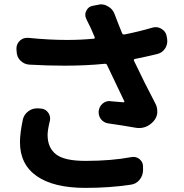

<svg xmlns="http://www.w3.org/2000/svg" viewBox="-20 -826 857 896"><path d="M86.9 -269.5Q92.8 -293 113.3 -307.6Q130.9 -320.3 152.3 -320.3Q155.3 -320.3 158.2 -320.3L171.9 -319.3Q193.4 -317.4 206.1 -298.8Q213.9 -286.1 213.9 -271.5Q213.9 -265.6 211.9 -258.8Q202.1 -217.8 202.1 -196.3Q202.1 -136.7 241.2 -106Q280.3 -75.2 378.9 -75.2Q499 -75.2 592.8 -92.8Q597.7 -93.8 602.5 -93.8Q618.2 -93.8 631.8 -83Q648.4 -68.4 647.5 -46.9V-30.3Q646.5 -4.9 630.4 14.2Q614.3 33.2 588.9 36.1Q491.2 50.8 378.9 50.8Q230.5 50.8 151.9 -3.9Q73.2 -58.6 73.2 -162.1Q73.2 -205.1 86.9 -269.5ZM692.4 -697.3Q700.2 -699.2 707 -699.2Q720.7 -699.2 733.4 -691.4Q753.9 -679.7 757.8 -657.2L759.8 -645.5Q760.7 -639.6 760.7 -633.8Q760.7 -616.2 751 -600.6Q738.3 -580.1 714.8 -574.2Q663.1 -561.5 609.4 -550.8Q602.5 -548.8 605.5 -542Q656.2 -435.5 706.1 -340.8Q713.9 -325.2 713.9 -307.6Q713.9 -302.7 713.9 -297.9Q710.9 -275.4 695.3 -258.8Q667 -228.5 628.9 -228.5Q620.1 -228.5 609.4 -230.5Q548.8 -241.2 486.3 -250Q464.8 -252.9 451.2 -269.5Q440.4 -284.2 440.4 -301.8Q440.4 -304.7 440.4 -307.6Q443.4 -329.1 459 -342.8Q473.6 -354.5 491.2 -354.5Q494.1 -354.5 497.1 -353.5Q537.1 -349.6 555.7 -348.6Q558.6 -348.6 560.1 -350.6Q561.5 -352.5 559.6 -354.5Q480.5 -519.5 479.5 -522.5Q476.6 -529.3 468.8 -528.3Q380.9 -519.5 281.2 -519.5Q203.1 -519.5 116.2 -524.4Q91.8 -526.4 74.7 -543.9Q57.6 -561.5 57.6 -586.9L56.6 -598.6Q56.6 -621.1 73.2 -636.7Q87.9 -649.4 106.4 -649.4Q109.4 -649.4 112.3 -649.4Q207 -639.6 293.9 -639.6Q358.4 -639.6 418 -645.5Q420.9 -645.5 421.9 -647.9Q422.9 -650.4 421.9 -652.3Q413.1 -671.9 404.3 -693.4Q391.6 -720.7 382.8 -737.3Q377.9 -747.1 377.9 -757.8Q377.9 -766.6 382.8 -775.4Q391.6 -794.9 412.1 -798.8L438.5 -803.7Q445.3 -805.7 451.2 -805.7Q468.8 -805.7 484.4 -795.9Q505.9 -784.2 514.6 -760.7Q528.3 -723.6 549.8 -670.9Q552.7 -664.1 560.5 -665Q628.9 -678.7 692.4 -697.3Z"/></svg>

Font: Gen Jyuu Gothic P Bold
Style: Bold
Weight: 700
Designer: [Source Han Sans]
Ryoko NISHIZUKA  (kana & ideographs); Paul D. Hunt (Latin, Greek & Cyrillic); Wenlong ZHANG  (bopomofo
Version: Version 1.002.20150607